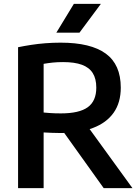

<svg xmlns="http://www.w3.org/2000/svg" viewBox="-20 -968 716 988"><path d="M73 0V-725Q104.5 -731.5 140 -737Q175.5 -742.5 213.8 -745.5Q252 -748.5 292 -748.5Q447 -748.5 524.2 -692.2Q601.5 -636 601.5 -517Q601.5 -440 564.8 -388Q528 -336 458.8 -309.8Q389.5 -283.5 291.5 -283.5Q266 -283.5 246 -284.5Q226 -285.5 204.5 -286.5V0ZM513.5 0 267.5 -344H412L661.5 0ZM293.5 -384.5Q387.5 -384.5 431.5 -416.2Q475.5 -448 475.5 -517Q475.5 -563 457.2 -592Q439 -621 401.2 -634.8Q363.5 -648.5 305 -648.5Q275 -648.5 251.2 -646Q227.5 -643.5 204.5 -639.5V-389Q220.5 -387.5 234.2 -386.5Q248 -385.5 262.2 -385Q276.5 -384.5 293.5 -384.5ZM270 -800 360 -948H499L389 -800Z"/></svg>

Font: Encode Sans SC Condensed Thin SemiBold
Style: Regular
Weight: 600
Version: Version 3.002